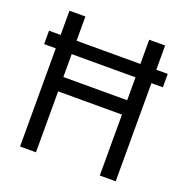

<svg xmlns="http://www.w3.org/2000/svg" viewBox="-126 -815 897 930"><g transform="rotate(20 322.5 -350.0)"><path d="M628 -575H569V-700H487V-575H158V-700H76V-575H16V-506H76V0H158V-314H487V0H569V-506H628ZM487 -388H158V-506H487Z"/></g></svg>

Font: Space Text
Style: Regular
Weight: 400
Designer: Florian Karsten (Space Text), Colophon Foundry (Space Mono)
Foundry: Florian Karsten
Version: Version 1.003;PS 001.003;hotconv 1.0.88;makeotf.lib2.5.64775